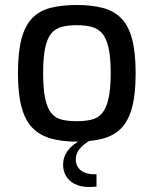

<svg xmlns="http://www.w3.org/2000/svg" viewBox="-20 -562 616 770"><path d="M288 6Q227 6 182.5 -7Q138 -20 109 -50.5Q80 -81 66 -134Q52 -187 52 -268Q52 -352 66 -405.5Q80 -459 109 -489Q138 -519 183 -530.5Q228 -542 288 -542Q348 -542 393 -530Q438 -518 467 -488Q496 -458 510 -404.5Q524 -351 524 -268Q524 -186 510 -132.5Q496 -79 467.5 -49Q439 -19 394 -6.5Q349 6 288 6ZM288 -76Q321 -76 346.5 -82Q372 -88 389 -107.5Q406 -127 415 -166Q424 -205 424 -269Q424 -333 415 -371.5Q406 -410 389 -429Q372 -448 346.5 -454.5Q321 -461 288 -461Q254 -461 228.5 -454.5Q203 -448 186.5 -429Q170 -410 161.5 -371.5Q153 -333 153 -269Q153 -205 161.5 -166Q170 -127 186.5 -107.5Q203 -88 228.5 -82Q254 -76 288 -76ZM339 188Q304 188 280 176Q256 164 244.5 143.5Q233 123 233 99Q233 68 251.5 42.5Q270 17 305 0H343Q313 17 298.5 36Q284 55 284 77Q284 105 304 121Q324 137 359 137H367V186Q361 187 354 187.5Q347 188 339 188Z"/></svg>

Font: Exo Thin Medium
Style: Regular
Weight: 500
Version: Version 2.000